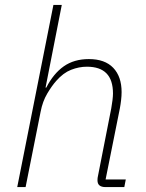

<svg xmlns="http://www.w3.org/2000/svg" viewBox="-20 -760 593 780"><path d="M50 0 197 -740H231L165 -404H168Q197 -461 239 -490.5Q281 -520 341 -520Q406 -520 440 -484.5Q474 -449 474 -386Q474 -371 472 -353.5Q470 -336 467 -320L409 -31H491L485 0H408Q393 0 384.5 -6.5Q376 -13 376 -28Q376 -33 376.5 -37Q377 -41 378 -45L432 -320Q435 -336 437 -353Q439 -370 439 -380Q439 -435 412.5 -462Q386 -489 333 -489Q301 -489 269 -476.5Q237 -464 209 -432Q191 -412 172 -380Q153 -348 145 -306L84 0Z"/></svg>

Font: IBM Plex Sans ExtraLight
Style: Italic
Weight: 250
Italic angle: -11.31°
Designer: Mike Abbink, Paul van der Laan, Pieter van Rosmalen
Foundry: Bold Monday
Version: Version 3.201